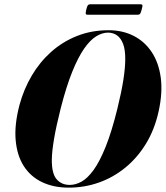

<svg xmlns="http://www.w3.org/2000/svg" viewBox="-20 -850 760 880"><path d="M477.5 -711.5Q541.5 -711.5 592.2 -685.8Q643 -660 675.2 -611.5Q707.5 -563 716.8 -494.2Q726 -425.5 707 -339.5Q688.5 -255.5 648.5 -190.5Q608.5 -125.5 553.2 -80.8Q498 -36 432.2 -13Q366.5 10 295 10Q226 10 173.2 -15Q120.5 -40 89.2 -88.5Q58 -137 51.8 -207.8Q45.5 -278.5 69.5 -369.5Q89 -441.5 125.8 -503.8Q162.5 -566 214.8 -612.5Q267 -659 333.2 -685.2Q399.5 -711.5 477.5 -711.5ZM299.5 -2.5Q326 -2.5 353.2 -17.2Q380.5 -32 408.5 -70.2Q436.5 -108.5 464.2 -177.2Q492 -246 518.5 -354Q537 -429.5 545.5 -484.5Q554 -539.5 554 -577.5Q554.5 -622 544.2 -648.8Q534 -675.5 516.2 -688Q498.5 -700.5 475 -700.5Q448.5 -700.5 420.8 -683.5Q393 -666.5 365.5 -627Q338 -587.5 311 -520.8Q284 -454 258.5 -354.5Q237.5 -271.5 227.8 -213.8Q218 -156 217.5 -118Q217 -54.5 239.5 -28.5Q262 -2.5 299.5 -2.5ZM375.5 -806.5Q379 -821.5 382.8 -826Q386.5 -830.5 394.5 -830.5H623Q631.5 -830.5 632.8 -826.5Q634 -822.5 629.5 -807Q626 -792.5 622.5 -787.5Q619 -782.5 611 -782.5H382Q374 -782.5 373 -787.2Q372 -792 375.5 -806.5Z"/></svg>

Font: Fraunces 120pt
Style: Bold Italic
Weight: 700
Italic angle: -16°
Version: Version 1.000;[b76b70a41]